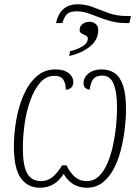

<svg xmlns="http://www.w3.org/2000/svg" viewBox="-20 -869 652 899"><path d="M242 -761Q253 -808 279 -828.5Q305 -849 343 -849Q381 -849 415.5 -835.5Q450 -822 488 -808Q526 -794 575 -794H593L586 -761H572Q532 -761 500.5 -769.5Q469 -778 442.5 -788.5Q416 -799 390.5 -807.5Q365 -816 338 -816Q307 -816 293.5 -802.5Q280 -789 272 -761ZM308 -629Q338 -636 364.5 -651Q391 -666 391 -688Q392 -697 382 -702Q372 -707 362 -712.5Q352 -718 353 -730Q353 -746 366.5 -756.5Q380 -767 401 -767Q416 -767 428 -757Q440 -747 440 -730Q440 -681 400 -650Q360 -619 304 -607ZM167 10Q109 10 77 -35.5Q45 -81 45 -184Q45 -243 56 -306.5Q67 -370 90.5 -424Q114 -478 151 -511Q188 -544 240 -544Q279 -544 301 -527Q323 -510 323 -485Q323 -465 311.5 -457Q300 -449 288 -449Q288 -478 276.5 -496Q265 -514 235 -514Q196 -514 168.5 -482.5Q141 -451 122.5 -400.5Q104 -350 95.5 -290.5Q87 -231 87 -175Q87 -93 107.5 -57Q128 -21 172 -21Q201 -21 224 -38.5Q247 -56 271 -95H291Q309 -59 331.5 -40Q354 -21 386 -21Q419 -21 443 -44Q467 -67 483 -104.5Q499 -142 509 -187.5Q519 -233 523.5 -279.5Q528 -326 528 -366Q528 -435 512.5 -475Q497 -515 458 -515Q428 -515 415.5 -497Q403 -479 400 -449Q371 -453 371 -479Q371 -506 394.5 -525Q418 -544 456 -544Q491 -544 516.5 -527Q542 -510 556 -469Q570 -428 570 -357Q570 -314 564 -264Q558 -214 545.5 -165.5Q533 -117 512 -77.5Q491 -38 460 -14Q429 10 387 10Q315 10 278 -55Q256 -20 228 -5Q200 10 167 10Z"/></svg>

Font: Noto Serif ExtraLight
Style: Italic
Weight: 200
Italic angle: -12°
Designer: Monotype Design Team
Foundry: Monotype Imaging Inc.
Version: Version 2.014; ttfautohint (v1.8.4.7-5d5b)